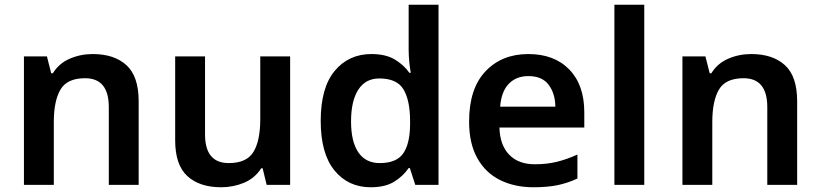

<svg xmlns="http://www.w3.org/2000/svg" viewBox="-20 -780 3460 810"><path d="M371 -552Q462 -552 513.5 -505Q565 -458 565 -353V0H439V-328Q439 -450 339 -450Q263 -450 235 -402Q207 -354 207 -265V0H81V-542H178L196 -471H203Q229 -513 274.5 -532.5Q320 -552 371 -552Z M1204 -542V0H1105L1088 -70H1082Q1055 -28 1009.5 -9Q964 10 913 10Q822 10 770.5 -37Q719 -84 719 -188V-542H845V-213Q845 -92 945 -92Q1021 -92 1049.5 -139.5Q1078 -187 1078 -277V-542Z M1544 10Q1449 10 1391 -61Q1333 -132 1333 -270Q1333 -410 1392 -481Q1451 -552 1547 -552Q1607 -552 1645.5 -529Q1684 -506 1707 -473H1713Q1710 -487 1707 -516Q1704 -545 1704 -570V-760H1830V0H1732L1709 -71H1704Q1681 -37 1643 -13.5Q1605 10 1544 10ZM1582 -92Q1652 -92 1680.5 -132Q1709 -172 1710 -253V-269Q1710 -356 1682.5 -402.5Q1655 -449 1580 -449Q1522 -449 1491.5 -401.5Q1461 -354 1461 -268Q1461 -182 1492 -137Q1523 -92 1582 -92Z M2209 -552Q2318 -552 2381.5 -487Q2445 -422 2445 -306V-242H2087Q2089 -168 2128 -127.5Q2167 -87 2236 -87Q2288 -87 2330 -97.5Q2372 -108 2416 -128V-27Q2376 -8 2333 1Q2290 10 2230 10Q2151 10 2089.5 -20.5Q2028 -51 1993.5 -113Q1959 -175 1959 -267Q1959 -406 2028 -479Q2097 -552 2209 -552ZM2209 -459Q2158 -459 2126.5 -426.5Q2095 -394 2090 -330H2323Q2322 -386 2294.5 -422.5Q2267 -459 2209 -459Z M2698 0H2572V-760H2698Z M3149 -552Q3240 -552 3291.5 -505Q3343 -458 3343 -353V0H3217V-328Q3217 -450 3117 -450Q3041 -450 3013 -402Q2985 -354 2985 -265V0H2859V-542H2956L2974 -471H2981Q3007 -513 3052.5 -532.5Q3098 -552 3149 -552Z"/></svg>

Font: Noto Sans Tamil SemiBold
Style: Regular
Weight: 600
Designer: Jelle Bosma - Monotype Design Team
Foundry: Monotype Imaging Inc.
Version: Version 2.004; ttfautohint (v1.8.4.7-5d5b)